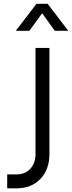

<svg xmlns="http://www.w3.org/2000/svg" viewBox="-20 -1008 388 1034"><path d="M18.8 6.2V-68.8H68.8Q115.2 -68.8 143.2 -99Q171.2 -129.2 171.2 -178.8V-750H246.2V-178.8Q246.2 -95.8 197.8 -44.8Q149.2 6.2 68.8 6.2ZM65.2 -842.2 176.5 -987.5H236.5L347.8 -842.2H274.8L207 -936.8L138.2 -842.2Z"/></svg>

Font: Mohave Light
Style: Regular
Weight: 300
Designer: Gumpita Rahayu
Foundry: Tokotype
Version: Version 2.003